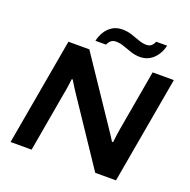

<svg xmlns="http://www.w3.org/2000/svg" viewBox="-148 -1013 1146 1157"><g transform="rotate(20 424.5 -434.0)"><path d="M41 0 162 -687H296L556 -300Q562 -291 572.5 -275.5Q583 -260 594.5 -242.5Q606 -225 615 -210L622 -211Q624 -230 627.5 -256.5Q631 -283 634 -299L702 -687H838L717 0H584L329 -381Q314 -402 295 -432Q276 -462 264 -482H258Q256 -466 252 -436.5Q248 -407 242 -378L176 0ZM313 -748Q319 -778 335.5 -805.5Q352 -833 379 -850.5Q406 -868 443 -868Q475 -868 503 -859Q531 -850 557.5 -840Q584 -830 610 -830Q628 -830 640 -840Q652 -850 659 -868H729Q723 -839 706 -811Q689 -783 661.5 -765.5Q634 -748 597 -748Q567 -748 538.5 -757.5Q510 -767 484 -776.5Q458 -786 431 -786Q413 -786 400.5 -776Q388 -766 381 -748Z"/></g></svg>

Font: Archivo SemiExpanded SemiBold
Style: Italic
Weight: 600
Width: 6
Italic angle: -10°
Designer: Hector Gatti
Foundry: Omnibus-Type
Version: Version 2.001